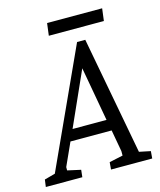

<svg xmlns="http://www.w3.org/2000/svg" viewBox="-167 -866 793 950"><g transform="rotate(-15 229.5 -391.0)"><path d="M165 -782H447L439 -719H157ZM-46 -37 9 -52 284 -653H326L439 -49L497 -37L494 0H283L286 -37L356 -52V-75L336 -186H125L72 -69V-52L140 -37L136 0H-51ZM325 -243 280 -494 275 -521 274 -518 262 -491 151 -243Z"/></g></svg>

Font: Faustina VF Beta
Style: Italic
Weight: 400
Italic angle: -8°
Designer: Alfonso Garcia
Foundry: Omnibus-Type
Version: Version 1.006